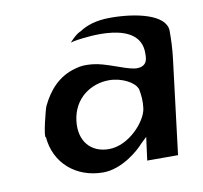

<svg xmlns="http://www.w3.org/2000/svg" viewBox="-61 -551 657 620"><g transform="rotate(-10 267.0 -241.0)"><path d="M236 -458H235C224 -453 213 -443 199 -428C205 -430 215 -432 223 -433C247 -436 432 -466 430 -352C430 -345 430 -338 428 -331C423 -310 401 -308 387 -310C353 -315 298 -343 256 -347C234 -349 219 -349 199 -343C143 -328 109 -288 86 -240C83 -235 58 -139 67 -141C74 -55 141 3 230 3C291 3 349 -47 366 -67L386 -86L376 -10H477L515 -320C519 -352 520 -382 520 -411C518 -464 423 -485 339 -485C291 -485 260 -474 236 -458ZM261 -68C203 -68 165 -109 173 -176C182 -250 241 -287 299 -287C341 -287 381 -265 389 -244L390 -243V-242C394 -223 396 -201 393 -179C388 -137 327 -68 261 -68Z"/></g></svg>

Font: Bluebird
Style: LiNrwObl
Weight: 300
Designer: Jasper
Foundry: Cannot Into Space Fonts
Version: Version 0.98